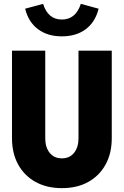

<svg xmlns="http://www.w3.org/2000/svg" viewBox="-20 -962 640 993"><path d="M300 11Q222 11 164 -21Q106 -53 74 -111Q42 -169 42 -247V-700H214V-247Q214 -200 237 -171.5Q260 -143 300 -143Q340 -143 363 -171.5Q386 -200 386 -247V-700H558V-247Q558 -169 526 -111Q494 -53 436.5 -21Q379 11 300 11ZM300 -774Q226 -774 176.5 -811Q127 -848 110 -917L203 -942Q228 -861 300 -861Q336 -861 360.5 -881.5Q385 -902 398 -942L490 -917Q473 -848 423.5 -811Q374 -774 300 -774Z"/></svg>

Font: Red Hat Mono VF Light
Style: Regular
Weight: 300
Monospace: yes
Designer: Pentagram, MCKL
Foundry: Pentagram, MCKL
Version: Version 1.023